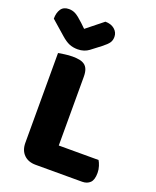

<svg xmlns="http://www.w3.org/2000/svg" viewBox="-176 -945 845 1039"><g transform="rotate(20 246.5 -425.5)"><path d="M158 3Q115 3 90 -22Q65 -47 65 -90V-607Q76 -609 100 -612.5Q124 -616 146 -616Q169 -616 186.5 -612.5Q204 -609 216 -600Q228 -591 234 -575Q240 -559 240 -533V-138H469Q476 -127 482 -108.5Q488 -90 488 -70Q488 -30 471 -13.5Q454 3 426 3ZM153 -778 248 -854Q281 -854 301.5 -836.5Q322 -819 322 -793Q322 -773 312.5 -759Q303 -745 276 -724L221 -682Q209 -673 193 -667.5Q177 -662 157 -662Q130 -662 108.5 -671Q87 -680 61 -703L-20 -774Q-20 -808 -5.5 -829.5Q9 -851 40 -851Q60 -851 77.5 -842Q95 -833 127 -803Z"/></g></svg>

Font: Baloo Da
Style: Regular
Weight: 400
Designer: Noopur Datye and Ek Type
Foundry: Ek Type
Version: Version 1.443;PS 1.000;hotconv 16.6.51;makeotf.lib2.5.65220;